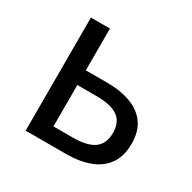

<svg xmlns="http://www.w3.org/2000/svg" viewBox="-126 -671 801 799"><g transform="rotate(30 274.0 -271.5)"><path d="M92.1 0V-543.4H183.5V-342.6H286Q350.8 -342.6 399.1 -324.7Q447.5 -306.8 474.5 -269.5Q501.5 -232.2 501.5 -173Q501.5 -113 474.5 -74.7Q447.5 -36.4 399.1 -18.2Q350.8 0 286 0ZM183.5 -73.2H276.2Q345.4 -73.2 378.6 -97.2Q411.7 -121.3 411.7 -173.4Q411.7 -224.7 378.6 -248.4Q345.4 -272 276.2 -272H183.5Z"/></g></svg>

Font: Noto Sans SC Thin
Style: Regular
Weight: 100
Designer: Ryoko NISHIZUKA 西塚涼子 (kana, bopomofo & ideographs); Paul D. Hunt (Latin, Greek & Cyrillic); Sandoll Communications 산돌커뮤니
Foundry: Adobe
Version: Version 2.004-H2;hotconv 1.0.118;makeotfexe 2.5.65603